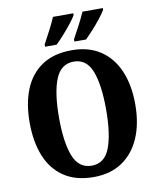

<svg xmlns="http://www.w3.org/2000/svg" viewBox="-99 -1008 907 1096"><g transform="rotate(-10 354.0 -460.5)"><path d="M355 10Q252 10 183.5 -36Q115 -82 81.5 -165Q48 -248 48 -359Q48 -470 81.5 -552Q115 -634 183.5 -679.5Q252 -725 356 -725Q454 -725 522 -679.5Q590 -634 625 -551.5Q660 -469 660 -358Q660 -247 624.5 -164.5Q589 -82 521 -36Q453 10 355 10ZM355 -56Q430 -56 460.5 -135.5Q491 -215 491 -358Q491 -501 460.5 -580Q430 -659 356 -659Q281 -659 249.5 -580Q218 -501 218 -358Q218 -215 249 -135.5Q280 -56 355 -56ZM380 -784Q399 -818 419.5 -857.5Q440 -897 455 -931H573V-921Q563 -904 541 -875.5Q519 -847 493 -818.5Q467 -790 448 -771H380ZM210 -784Q228 -818 249 -857.5Q270 -897 284 -931H402V-921Q393 -904 370.5 -875.5Q348 -847 322.5 -818.5Q297 -790 277 -771H210Z"/></g></svg>

Font: Noto Serif Tamil Condensed ExtraBold
Style: Italic
Weight: 800
Width: 3
Italic angle: -12°
Designer: Indian Type Foundry, Tom Grace, and the Monotype Design Team
Foundry: Monotype Imaging Inc.
Version: Version 2.003; ttfautohint (v1.8.4.7-5d5b)